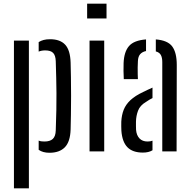

<svg xmlns="http://www.w3.org/2000/svg" viewBox="-20 -820 1030 1040"><path d="M55.5 200V-600H136.5V200ZM189.5 -58.5Q196 -55.5 204 -54.5Q212 -53.5 221 -53.5Q251 -53.5 266 -67.5Q281 -81.5 282 -113.5Q284.5 -175.5 285.2 -224.2Q286 -273 285.8 -315.2Q285.5 -357.5 284.5 -399.2Q283.5 -441 282 -488.5Q281 -519.5 268 -533.2Q255 -547 224.5 -547Q205 -547 189.5 -540.5V-592Q201.5 -599.5 216.2 -603.5Q231 -607.5 251.5 -607.5Q305.5 -607.5 333 -578Q360.5 -548.5 362.5 -481Q363.5 -450.5 364.2 -402.2Q365 -354 365 -300.5Q365 -247 364.2 -198.8Q363.5 -150.5 362.5 -119Q360.5 -52 331.2 -22.2Q302 7.5 248 7.5Q212 7.5 189.5 -8.5Z M452 -720V-800H557V-720ZM465 0V-600H544.5V0Z M637.5 -111.5Q637 -124 636.8 -136.2Q636.5 -148.5 637 -161.5Q639 -197.5 650.2 -225.8Q661.5 -254 686.5 -277.5Q711.5 -301 755 -321.5Q767 -327.5 779.8 -333.5Q792.5 -339.5 806 -345.5V-289Q798 -285 789.2 -279.8Q780.5 -274.5 771 -268Q738.5 -249 727.8 -220.5Q717 -192 716.5 -160.5Q716.5 -147 716.5 -136.8Q716.5 -126.5 717 -116.5Q719.5 -87 735.5 -70.2Q751.5 -53.5 779.5 -53.5Q794.5 -53.5 806 -58V-6Q785.5 6.5 754 6.5Q698.5 6.5 670.2 -22.5Q642 -51.5 637.5 -111.5ZM650.5 -391.5Q649 -413 649 -435.5Q649 -458 649.5 -478.5Q652 -539.5 678.8 -570.5Q705.5 -601.5 771 -606.5V-543.5Q751 -539.5 739.5 -526.8Q728 -514 727 -489Q726 -474.5 725.8 -455.2Q725.5 -436 726 -418.5Q726.5 -401 727 -391.5ZM859 0V-483.5Q859 -508.5 851 -522.5Q843 -536.5 824 -541.5V-606.5Q888.5 -601.5 913 -568.2Q937.5 -535 937.5 -468L936.5 0Z"/></svg>

Font: Big Shoulders Stencil Text Thin
Style: Regular
Weight: 400
Version: Version 2.001